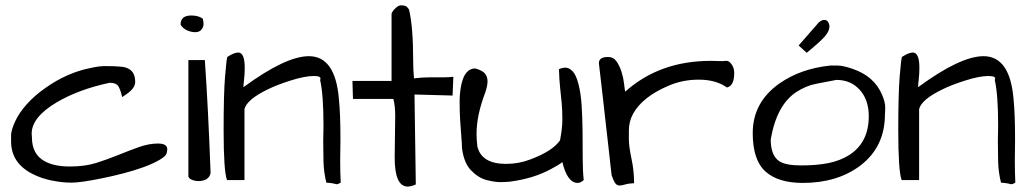

<svg xmlns="http://www.w3.org/2000/svg" viewBox="-20 -684 3851 719"><path d="M606.4 -125Q606.4 -120.1 604 -109.9Q601.6 -99.6 577.6 -85.4Q553.7 -71.3 519 -58.6Q484.4 -45.9 443.4 -35.2Q402.3 -24.4 363.3 -16.6Q282.2 0 248 0Q213.9 0 174.3 -7.8Q134.8 -15.6 100.6 -33.2Q21.5 -74.2 21.5 -154.3Q21.5 -160.2 21.5 -177.7Q21.5 -195.3 36.1 -228Q50.8 -260.7 80.1 -293.5Q109.4 -326.2 148.4 -353.5Q230.5 -412.1 320.3 -429.7Q351.6 -436.5 372.6 -436.5Q393.6 -436.5 407.2 -436Q420.9 -435.5 435.5 -434.1Q450.2 -432.6 460.9 -426.8Q486.3 -414.1 486.3 -377Q486.3 -353.5 453.1 -331.1Q444.3 -325.2 437.5 -320.3Q432.6 -342.8 424.8 -358.4Q417 -374 390.6 -374Q275.4 -349.6 192.4 -300.8Q98.6 -245.1 98.6 -183.6Q98.6 -176.8 99.6 -168.9Q99.6 -106.4 147.5 -80.1Q183.6 -60.5 240.7 -60.5Q297.9 -60.5 339.8 -73.7Q381.8 -86.9 421.4 -103Q460.9 -119.1 499 -132.8Q537.1 -146.5 571.8 -146.5Q606.4 -146.5 606.4 -125Z M747.1 -459Q759.8 -276.4 768.6 -36.1Q762.7 -5.9 721.7 -5.9Q710.9 -5.9 699.7 -10.3Q688.5 -14.6 685.5 -22.5V-459ZM656.2 -591.8Q656.2 -626 696.3 -626Q722.7 -626 739.3 -614.3Q742.2 -603.5 742.2 -593.3Q742.2 -583 734.4 -573.2Q726.6 -563.5 710.9 -563.5Q695.3 -563.5 679.7 -570.8Q664.1 -578.1 656.2 -591.8Z M1191.4 -213.9Q1191.4 -330.1 1178.7 -384.8Q1186.5 -399.4 1155.3 -399.4Q1122.1 -399.4 1069.3 -382.8Q1016.6 -366.2 983.4 -349.6Q904.3 -311.5 895.5 -275.4V-9.8H830.1Q817.4 -43 817.4 -196.3Q817.4 -333 822.8 -397.5Q828.1 -461.9 831.1 -470.7Q856.4 -487.3 872.1 -487.3Q896.5 -487.3 896.5 -429.7Q896.5 -407.2 894 -386.2Q891.6 -365.2 891.6 -357.4Q1049.8 -473.6 1136.7 -473.6Q1235.4 -473.6 1249 -314.5Q1254.9 -258.8 1254.9 -160.2L1253.9 -83Q1253.9 -40 1255.9 0Q1246.1 5.9 1240.2 5.9Q1237.3 4.9 1227.5 2.9Q1217.8 1 1202.1 0Q1192.4 -39.1 1191.4 -79.6Q1190.4 -120.1 1190.4 -154.3Z M1458 -93.8 1460 -250Q1460 -287.1 1453.1 -313.5H1301.8L1299.8 -380.9H1446.3V-632.8Q1449.2 -641.6 1458 -650.4Q1471.7 -664.1 1481 -664.1Q1490.2 -664.1 1497.1 -662.1Q1503.9 -660.2 1511.7 -648.4Q1527.3 -584 1527.3 -454.1Q1527.3 -421.9 1530.3 -390.6Q1561.5 -394.5 1592.8 -394.5Q1592.8 -394.5 1643.6 -394.5Q1662.1 -394.5 1677.7 -396.5L1674.8 -326.2L1532.2 -330.1L1537.1 6.8Q1519.5 14.6 1506.8 14.6Q1458 14.6 1458 -93.8Z M1710 -129.9Q1710 -145.5 1707.5 -173.3Q1705.1 -201.2 1703.1 -234.4Q1701.2 -267.6 1701.2 -301.8Q1701.2 -335.9 1707 -364.3Q1719.7 -427.7 1759.8 -427.7Q1787.1 -419.9 1796.4 -408.2Q1805.7 -396.5 1805.7 -379.4Q1805.7 -362.3 1796.9 -336.9Q1764.6 -252 1764.6 -183.6Q1764.6 -161.1 1767.6 -135.7Q1783.2 -70.3 1875 -70.3Q1922.9 -70.3 1965.8 -86.9Q2047.9 -117.2 2077.1 -158.2Q2085.9 -203.1 2085.9 -236.8Q2085.9 -270.5 2083.5 -296.9Q2081.1 -323.2 2077.6 -355Q2074.2 -386.7 2073.2 -424.8Q2085.9 -430.7 2098.1 -430.7Q2110.4 -430.7 2123.5 -418Q2136.7 -405.3 2146 -370.1Q2155.3 -335 2158.2 -287.6Q2161.1 -240.2 2161.6 -189.5Q2162.1 -138.7 2162.1 -91.3Q2162.1 -43.9 2166 -9.8Q2154.3 1 2143.6 1Q2104.5 1 2085.9 -77.1Q2073.2 -66.4 2043 -50.8Q1978.5 -15.6 1890.6 -3.9Q1874 -2 1853.5 -2Q1833 -2 1802.2 -9.8Q1771.5 -17.6 1744.1 -45.9Q1716.8 -74.2 1710 -129.9Z M2702.1 -356.4Q2661.1 -385.7 2596.7 -385.7Q2536.1 -385.7 2484.4 -363.3Q2386.7 -322.3 2350.6 -257.8Q2335 -228.5 2335 -195.3Q2335 -189.5 2335 -162.6Q2335 -135.7 2344.7 -90.3Q2354.5 -44.9 2354.5 2Q2334 2.9 2321.3 6.8Q2308.6 10.7 2299.8 10.7Q2291 10.7 2284.7 2.9Q2278.3 -4.9 2270.5 -27.3Q2269.5 -33.2 2266.6 -60.5Q2263.7 -87.9 2259.3 -127Q2254.9 -166 2249.5 -212.4Q2244.1 -258.8 2239.3 -303.7Q2228.5 -401.4 2222.7 -447.3Q2222.7 -470.7 2256.8 -470.7Q2277.3 -470.7 2289.1 -453.6Q2300.8 -436.5 2307.6 -414.6Q2314.5 -392.6 2316.9 -371.1Q2319.3 -349.6 2321.3 -340.8Q2450.2 -456.1 2641.6 -456.1Q2663.1 -456.1 2686.5 -455.1Q2692.4 -456.1 2701.2 -456.1Q2710 -456.1 2718.8 -444.3Q2729.5 -430.7 2729.5 -411.1Q2729.5 -362.3 2702.1 -356.4Z M2798.8 -185.5Q2798.8 -300.8 2898.4 -371.1Q2977.5 -426.8 3088.9 -438.5Q3094.7 -438.5 3116.2 -438.5Q3137.7 -438.5 3173.8 -425.8Q3253.9 -398.4 3283.2 -329.1Q3294.9 -301.8 3294.9 -282.7Q3294.9 -263.7 3293.9 -255.9Q3293.9 -133.8 3201.2 -63.5Q3115.2 1 2986.3 1Q2893.6 1 2846.2 -42Q2798.8 -85 2798.8 -185.5ZM2866.2 -162.1Q2866.2 -101.6 2898.4 -80.1Q2922.9 -64.5 2980.5 -64.5Q3038.1 -64.5 3082 -73.2Q3126 -82 3160.2 -103.5Q3233.4 -150.4 3233.4 -249Q3233.4 -307.6 3202.1 -344.7Q3168 -384.8 3112.3 -384.8Q3074.2 -377.9 3035.6 -370.1Q2997.1 -362.3 2962.9 -339.8Q2888.7 -292 2866.2 -162.1ZM3038.1 -590.8Q3051.8 -609.4 3067.4 -609.4Q3077.1 -609.4 3082 -600.1Q3086.9 -590.8 3085.9 -582Q3085 -573.2 3081.1 -565.4Q3077.1 -557.6 3068.4 -546.9Q3051.8 -528.3 3001 -486.3L2970.7 -513.7Z M3717.8 -213.9Q3717.8 -330.1 3705.1 -384.8Q3712.9 -399.4 3681.6 -399.4Q3648.4 -399.4 3595.7 -382.8Q3543 -366.2 3509.8 -349.6Q3430.7 -311.5 3421.9 -275.4V-9.8H3356.4Q3343.8 -43 3343.8 -196.3Q3343.8 -333 3349.1 -397.5Q3354.5 -461.9 3357.4 -470.7Q3382.8 -487.3 3398.4 -487.3Q3422.9 -487.3 3422.9 -429.7Q3422.9 -407.2 3420.4 -386.2Q3418 -365.2 3418 -357.4Q3576.2 -473.6 3663.1 -473.6Q3761.7 -473.6 3775.4 -314.5Q3781.2 -258.8 3781.2 -160.2L3780.3 -83Q3780.3 -40 3782.2 0Q3772.5 5.9 3766.6 5.9Q3763.7 4.9 3753.9 2.9Q3744.1 1 3728.5 0Q3718.8 -39.1 3717.8 -79.6Q3716.8 -120.1 3716.8 -154.3Z"/></svg>

Font: Architects Daughter
Style: Regular
Weight: 400
Designer: Kimberly Geswein
Foundry: Kimberly Geswein
Version: Version 1.002 2010